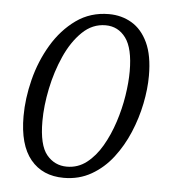

<svg xmlns="http://www.w3.org/2000/svg" viewBox="-45 -587 565 639"><g transform="rotate(5 237.5 -268.0)"><path d="M191 10Q120 10 80 -38.5Q40 -87 40 -183Q40 -242 56 -305.5Q72 -369 104.5 -423.5Q137 -478 184.5 -512Q232 -546 294 -546Q336 -546 370 -526Q404 -506 424 -463.5Q444 -421 444 -353Q444 -309 434 -259.5Q424 -210 404 -162.5Q384 -115 354 -76Q324 -37 283 -13.5Q242 10 191 10ZM198 -28Q235 -28 264 -50.5Q293 -73 314.5 -110Q336 -147 350.5 -191.5Q365 -236 372 -280.5Q379 -325 379 -362Q379 -439 353.5 -473.5Q328 -508 286 -508Q242 -508 208 -475Q174 -442 151 -390.5Q128 -339 116 -281Q104 -223 104 -172Q104 -92 130.5 -60Q157 -28 198 -28Z"/></g></svg>

Font: Noto Serif Condensed Light
Style: Italic
Weight: 300
Width: 3
Italic angle: -12°
Designer: Monotype Design Team
Foundry: Monotype Imaging Inc.
Version: Version 2.014; ttfautohint (v1.8.4.7-5d5b)